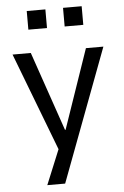

<svg xmlns="http://www.w3.org/2000/svg" viewBox="-59 -752 631 975"><g transform="rotate(-5 256.0 -265.0)"><path d="M142 180 230 -34V43L24 -496H117L256 -92H259L398 -496H487L233 180ZM300 -615V-710H395V-615ZM115 -615V-710H210V-615Z"/></g></svg>

Font: Nunito Sans 7pt SemiCondensed
Style: Regular
Weight: 400
Width: 4
Designer: Vernon Adams
Foundry: Vernon Adams
Version: Version 3.101;gftools[0.9.27]